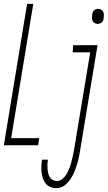

<svg xmlns="http://www.w3.org/2000/svg" viewBox="-30 -755 560 998"><path d="M-10 0 111 -735H143L28 -37H174L168 0ZM478 -631Q469 -631 462 -635Q455 -639 451.5 -646.5Q448 -654 448 -662.5Q448 -671 449 -680Q450 -685 452 -691Q454 -697 458.5 -701Q463 -705 469 -707Q475 -709 480 -709Q489 -709 496 -705Q503 -701 506.5 -693.5Q510 -686 510 -677.5Q510 -669 509 -660Q508 -655 506 -649Q504 -643 499.5 -639Q495 -635 489 -633Q483 -631 478 -631ZM262 223Q246 223 231 216.5Q216 210 207 198.5Q198 187 193 171.5Q188 156 186 140Q184 124 185 107.5Q186 91 188 75H219Q217 87 216.5 99Q216 111 217 122.5Q218 134 220.5 145Q223 156 228.5 165.5Q234 175 244 180.5Q254 186 266 186Q281 186 294.5 175Q308 164 316 150Q324 136 330 121Q336 106 340 90.5Q344 75 347.5 60Q351 45 354 29L439 -483H348L350 -520H477L385 35Q382 50 379.5 64.5Q377 79 372.5 93Q368 107 363 121.5Q358 136 351.5 149.5Q345 163 336 176Q327 189 316 200Q305 211 291 217Q277 223 262 223Z"/></svg>

Font: Iosevka Extralight Oblique
Style: Regular
Weight: 200
Italic angle: -9°
Monospace: yes
Designer: Belleve Invis
Foundry: Belleve Invis
Version: Version 32.5.0; ttfautohint (v1.8.4)